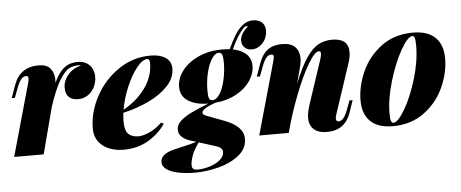

<svg xmlns="http://www.w3.org/2000/svg" viewBox="-55 -825 2758 1149"><g transform="rotate(-5 1324.0 -251.0)"><path d="M527.8 -436Q527.8 -402.8 513.2 -374Q498.5 -345.2 472.9 -328.1Q447.3 -311 415 -311Q378.4 -311 359.1 -330.1Q339.8 -349.1 339.8 -386.2Q339.8 -415 354.7 -441.4Q369.6 -467.8 394.8 -486.1Q419.9 -504.4 449.2 -509.8Q439 -513.2 435.1 -513.2Q403.3 -513.2 377.4 -500.2Q351.6 -487.3 320.1 -436.3Q288.6 -385.3 253.9 -280.8L180.2 0H2.9L125 -434.1Q129.4 -450.2 129.4 -460Q129.4 -476.1 116.2 -476.1Q100.6 -476.1 87.4 -461.9Q74.2 -447.8 61 -413.1L38.1 -352.1H19L46.9 -430.2Q84.5 -533.2 195.8 -533.2Q245.1 -533.2 266.8 -506.6Q288.6 -480 288.6 -438Q288.6 -432.1 287.6 -419.4Q307.1 -462.4 328.4 -487.1Q349.6 -511.7 374.3 -522.5Q398.9 -533.2 431.2 -533.2Q461.4 -533.2 483.2 -520.5Q504.9 -507.8 516.4 -485.6Q527.8 -463.4 527.8 -436Z M676.8 -206.1Q673.3 -175.3 673.3 -154.8Q673.3 -100.1 694.3 -79.1Q715.3 -58.1 756.3 -58.1Q781.2 -58.1 820.6 -75.2Q859.9 -92.3 896.5 -127.9L912.1 -120.1Q874 -63 809.1 -24.4Q744.1 14.2 659.2 14.2Q611.3 14.2 572 -2.2Q532.7 -18.6 509.5 -50.3Q486.3 -82 486.3 -127Q486.3 -225.1 536.9 -319.3Q587.4 -413.6 675 -473.4Q762.7 -533.2 868.2 -533.2Q924.3 -533.2 958.3 -510.7Q992.2 -488.3 992.2 -444.8Q992.2 -387.7 946.8 -339.8Q901.4 -292 829.6 -258.3Q757.8 -224.6 676.8 -206.1ZM679.7 -224.1Q733.4 -254.4 771.5 -292Q862.3 -381.8 862.3 -488.8Q862.3 -514.2 846.2 -514.2Q818.4 -514.2 783.7 -470.9Q749 -427.7 720.2 -360.1Q691.4 -292.5 679.7 -224.1Z M1570.3 -621.1Q1570.3 -595.2 1557.9 -571Q1545.4 -546.9 1523.7 -532Q1502 -517.1 1476.6 -517.1Q1449.2 -517.1 1432.9 -533.2Q1416.5 -549.3 1416.5 -574.2Q1416.5 -594.2 1428.7 -615.5Q1440.9 -636.7 1464.4 -655.8Q1459.5 -658.2 1456.1 -658.2Q1446.8 -658.2 1439.5 -649.9Q1423.3 -635.3 1401.1 -600.3Q1378.9 -565.4 1362.8 -526.9Q1413.6 -517.1 1442.4 -490Q1471.2 -462.9 1471.2 -418Q1471.2 -372.1 1441.7 -328.6Q1412.1 -285.2 1357.4 -254.9Q1302.7 -224.6 1231 -218.3Q1148.4 -189.5 1148.4 -165Q1148.4 -157.2 1156.7 -152.1Q1165 -147 1183.6 -140.1L1274.4 -106Q1388.2 -63.5 1388.2 11.2Q1388.2 70.8 1338.1 110.6Q1288.1 150.4 1215.8 169.2Q1143.6 188 1077.1 188Q1015.1 188 970.5 178.2Q925.8 168.5 902.1 150.6Q878.4 132.8 878.4 108.9Q878.4 84 896.2 68.6Q914.1 53.2 940.4 44.9Q966.8 36.6 1011.7 26.9Q1071.3 14.2 1095.7 4.4L1056.2 -7.8Q1028.3 -17.1 1010.3 -34.7Q992.2 -52.2 992.2 -77.1Q992.2 -105 1016.8 -128.2Q1041.5 -151.4 1081.3 -170.9Q1121.1 -190.4 1187.5 -216.8Q1112.8 -217.8 1067.6 -246.6Q1022.5 -275.4 1022.5 -332Q1022.5 -380.9 1056.6 -427Q1090.8 -473.1 1153.8 -502.7Q1216.8 -532.2 1299.3 -532.2Q1320.3 -532.2 1343.8 -529.8Q1367.2 -580.1 1388.2 -613.8Q1409.2 -647.5 1433.6 -667Q1461.9 -689.9 1496.6 -689.9Q1530.3 -689.9 1550.3 -672.1Q1570.3 -654.3 1570.3 -621.1ZM1302.2 -452.1Q1302.2 -483.9 1297.1 -499Q1292 -514.2 1276.4 -514.2Q1254.4 -514.2 1234.1 -482.9Q1213.9 -451.7 1201.7 -400.9Q1189.5 -350.1 1189.5 -293.9Q1189.5 -260.3 1195.1 -247.6Q1200.7 -234.9 1214.4 -234.9Q1238.8 -234.9 1258.8 -266.4Q1278.8 -297.9 1290.3 -348.1Q1301.8 -398.4 1302.2 -452.1ZM1056.2 142.1Q1056.2 157.7 1064.5 164.3Q1072.8 170.9 1089.4 170.9Q1124.5 170.9 1162.4 159.4Q1200.2 147.9 1225.3 127Q1250.5 106 1250.5 79.1Q1250.5 65.9 1242.7 57.9Q1234.9 49.8 1224.6 45.9Q1214.4 42 1192.4 35.2L1110.8 9.3Q1082 48.3 1069.1 83Q1056.2 117.7 1056.2 142.1Z M2050.3 -162.1 2025.4 -88.9Q1989.3 14.2 1882.3 14.2Q1817.9 14.2 1792 -22Q1775.4 -44.4 1775.4 -78.1Q1775.4 -109.9 1791 -158.2L1877 -417Q1885.7 -442.4 1885.7 -456.1Q1885.7 -471.2 1875 -471.2Q1849.1 -471.2 1807.9 -401.1Q1766.6 -331.1 1724.4 -221.9Q1682.1 -112.8 1653.3 -2.9L1653.8 -4.9L1652.3 0H1475.1L1597.2 -434.1Q1603 -456.1 1603 -462.9Q1603 -476.1 1588.4 -476.1Q1572.8 -476.1 1559.6 -461.9Q1546.4 -447.8 1533.2 -413.1L1510.3 -352.1H1491.2L1519 -430.2Q1537.6 -482.9 1571.3 -508.1Q1605 -533.2 1656.2 -533.2Q1712.4 -533.2 1737.1 -506.8Q1761.7 -480.5 1761.7 -439Q1761.7 -417.5 1755.4 -393.1L1728 -289.1Q1767.1 -386.7 1803 -439.7Q1838.9 -492.7 1875.5 -512.9Q1912.1 -533.2 1959 -533.2Q2057.1 -533.2 2057.1 -450.2Q2057.1 -421.4 2043.9 -381.8L1945.3 -85Q1940.4 -70.3 1940.4 -61Q1940.4 -43 1957 -43Q1986.8 -43 2010.3 -106L2031.2 -162.1Z M2445.3 -533.2Q2532.2 -533.2 2577.9 -489.3Q2623.5 -445.3 2623.5 -362.8Q2623.5 -278.3 2584.5 -190.9Q2545.4 -103.5 2466.6 -44.7Q2387.7 14.2 2275.4 14.2Q2188.5 14.2 2142.8 -29.8Q2097.2 -73.7 2097.2 -155.8Q2097.2 -240.7 2136.2 -328.1Q2175.3 -415.5 2253.9 -474.4Q2332.5 -533.2 2445.3 -533.2ZM2263.2 -62Q2263.2 -31.2 2267.8 -18.6Q2272.5 -5.9 2282.2 -5.9Q2309.1 -5.9 2351.6 -78.1Q2394 -150.4 2425.8 -255.6Q2457.5 -360.8 2457.5 -455.1Q2457.5 -489.7 2452.9 -501.5Q2448.2 -513.2 2440.4 -513.2Q2412.1 -513.2 2369.4 -438Q2326.7 -362.8 2294.9 -256.3Q2263.2 -149.9 2263.2 -62Z"/></g></svg>

Font: TypoPRO Playfair Display
Style: Italic
Weight: 900
Italic angle: -14°
Designer: Claus Eggers Sørensen
Foundry: Claus Eggers Sørensen
Version: Version 1.004;PS 001.004;hotconv 1.0.70;makeotf.lib2.5.58329